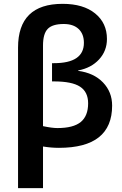

<svg xmlns="http://www.w3.org/2000/svg" viewBox="-20 -760 638 1000"><path d="M279 -93Q362 -93 400.5 -124.5Q439 -156 439 -222Q439 -281 397 -308.5Q355 -336 261 -336H251V-431H261Q417 -431 417 -537Q417 -583 389.5 -609Q362 -635 312 -635Q253 -635 228.5 -609.5Q204 -584 204 -523V-103Q251 -93 279 -93ZM204 3V220H74V-512Q74 -740 306 -740Q414 -740 475.5 -690Q537 -640 537 -557Q537 -495 496 -450.5Q455 -406 387 -393V-391Q469 -380 516.5 -330.5Q564 -281 564 -210Q564 10 287 10Q246 10 204 3Z"/></svg>

Font: Mplus 1p Bold
Style: Bold
Weight: 700
Version: Version 1.061